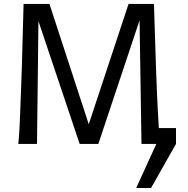

<svg xmlns="http://www.w3.org/2000/svg" viewBox="-20 -733 960 978"><path d="M231.9 -712.9 432.1 -100.1 634.8 -712.9H764.2Q767.6 -587.9 772 -470.2Q773.4 -419.9 775.4 -366.5Q777.3 -313 779.5 -261.7Q781.7 -210.4 784.2 -163.8Q786.6 -117.2 789.1 -80.6H876.5V0L749.5 224.6H673.8L776.4 0H700.7L690.9 -629.4L481 0H385.7L175.8 -625.5L168.5 0H73.2Q74.7 -12.2 76.4 -34.4Q78.1 -56.6 79.6 -86.4Q81.1 -116.2 82.5 -152.1Q84 -188 85.4 -227.8Q86.9 -267.6 88.4 -309.3Q89.8 -351.1 91.3 -392.6Q95.7 -538.6 100.1 -712.9Z"/></svg>

Font: Andika FrenchTight
Style: Regular
Weight: 400
Designer: Victor Gaultney, Annie Olsen, Julie Remington, Don Collingsworth, Eric Hays, Becca Hirsbrunner
Foundry: SIL International
Version: Version 5.000 ; Dig1 Dig4Opn Dig7 LnSpcTght